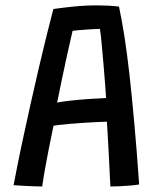

<svg xmlns="http://www.w3.org/2000/svg" viewBox="-20 -686 579 714"><path d="M137 7.5Q127.5 7.5 113.2 7Q99 6.5 83.5 5.8Q68 5 54 4.2Q40 3.5 30.5 2.5Q35.5 -23.5 44.8 -70.5Q54 -117.5 67 -177.2Q80 -237 94.5 -302.5Q109 -368 124.2 -432.8Q139.5 -497.5 153.5 -554.5Q167.5 -611.5 178.5 -652.5Q209 -657 252.8 -661.5Q296.5 -666 342 -666Q361.5 -666 382.5 -665Q403.5 -664 422.5 -661.5Q432 -617.5 441.8 -556.5Q451.5 -495.5 460.8 -414.5Q470 -333.5 479.2 -230.8Q488.5 -128 497.5 0Q486 2 467 3.8Q448 5.5 427.8 6.5Q407.5 7.5 390.5 7.5Q389.5 -7 388.5 -30.5Q387.5 -54 386 -82.8Q384.5 -111.5 383 -140.2Q381.5 -169 380 -193.5Q378.5 -218 377.5 -233.5Q361.5 -233 338.5 -232Q315.5 -231 290.2 -229.2Q265 -227.5 241.8 -225.5Q218.5 -223.5 201.5 -221.5Q184.5 -219.5 179 -218.5Q170 -176 161.5 -132.8Q153 -89.5 146.5 -52.8Q140 -16 137 7.5ZM192.5 -304.5Q211 -308.5 243.8 -312Q276.5 -315.5 312.2 -318Q348 -320.5 374.5 -321.5Q373.5 -337 371 -371Q368.5 -405 365 -445.5Q361.5 -486 358.2 -522.2Q355 -558.5 351.5 -578.5Q340 -578.5 318.8 -577.2Q297.5 -576 277.8 -574.2Q258 -572.5 250 -571.5Q247 -558.5 241 -532.2Q235 -506 227 -469.8Q219 -433.5 210.2 -391.2Q201.5 -349 192.5 -304.5Z"/></svg>

Font: Grandstander Thin
Style: Regular
Weight: 400
Version: Version 1.200